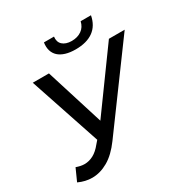

<svg xmlns="http://www.w3.org/2000/svg" viewBox="-201 -1048 1178 1223"><g transform="rotate(-30 388.5 -436.5)"><path d="M68 -98Q83.5 -92.5 98.8 -89.2Q114 -86 128.5 -86Q162 -86 193.5 -102.8Q225 -119.5 255 -157L275 -180L101 -700H220L353 -275.5L661 -700H777L355 -125Q302 -52.5 244.2 -19.2Q186.5 14 127.5 14Q78 14 28 -9ZM445 -747Q403.5 -747 372.2 -756.5Q341 -766 321.2 -784Q301.5 -802 293.8 -828Q286 -854 291 -887H365Q362.5 -868.5 367 -853.5Q371.5 -838.5 382.8 -828Q394 -817.5 411 -811.8Q428 -806 450 -806Q493 -806 522.8 -827Q552.5 -848 561 -887H637Q624 -817.5 575.2 -782.2Q526.5 -747 445 -747Z"/></g></svg>

Font: Argentum Sans
Style: Italic
Weight: 400
Italic angle: -11.3099°
Designer: Julieta Ulanovsky, Owen Earl, Rasmus Andersson, Cristiano Sobral
Foundry: The Argentum Sans Project Authors
Version: Version 3.131; ttfautohint (v1.8.4.7-5d5b-dirty)